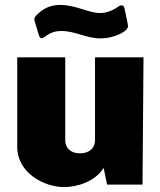

<svg xmlns="http://www.w3.org/2000/svg" viewBox="-20 -750 649 780"><path d="M486 -623C499 -633 502 -641 499 -652L486 -716C483 -730 472 -731 462 -724C445 -712 418 -697 387 -697C341 -697 287 -730 225 -730C179 -730 153 -712 130 -690C116 -677 119 -670 122 -660L138 -607C143 -592 150 -592 161 -600C186 -618 203 -624 230 -624C286 -624 330 -594 388 -594C428 -594 465 -608 486 -623ZM241 10C291 10 366 -11 401 -68L415 0H559L563 -517H366V-180C366 -150 344 -127 305 -127C266 -127 245 -150 245 -180V-517H50V-153C50 -49 157 10 241 10Z"/></svg>

Font: United Sans Black
Style: Regular
Weight: 900
Designer: Pablo Impallari, Rodrigo Fuenzalida (Modified by Dan O. Williams)
Version: Version 1.000;PS 001.000;hotconv 1.0.88;makeotf.lib2.5.64775